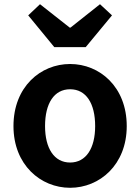

<svg xmlns="http://www.w3.org/2000/svg" viewBox="-20 -878 666 912"><path d="M170 -858 114 -805 238 -654H387L512 -805L455 -858L315 -747H311ZM313 14C453 14 582 -95 582 -279C582 -466 453 -574 313 -574C173 -574 44 -466 44 -279C44 -95 173 14 313 14ZM313 -106C237 -106 194 -174 194 -279C194 -387 237 -454 313 -454C389 -454 432 -387 432 -279C432 -174 389 -106 313 -106Z"/></svg>

Font: Spoqa Han Sans Neo Bold
Style: Bold
Weight: 700
Designer: [Spoqa Han Sans Neo] Dong-huui Kim  Younghwa Kang  Yujin Lee  [Noto Sans] Ryoko NISHIZUKA  (kana & ideographs); Paul D. 
Foundry: Spoqa (http://www.spoqa-han-sans.com)
Version: Version 1.100;hotconv 1.0.109;makeotfexe 2.5.65596